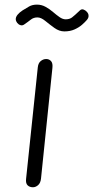

<svg xmlns="http://www.w3.org/2000/svg" viewBox="-20 -790 394 810"><path d="M119 0Q105 0 96.5 -8.2Q88 -16.5 90 -35L139.5 -506.5Q141.5 -524 152 -532.5Q162.5 -541 175 -541Q187.5 -541 195.5 -532Q203.5 -523 201 -502.5L153 -36.5Q151 -18 140.8 -9Q130.5 0 119 0ZM251.5 -657.5Q230 -657.5 209.5 -672.2Q189 -687 171 -701.8Q153 -716.5 138 -716.5Q121.5 -716.5 110 -707.2Q98.5 -698 81 -686Q74 -681.5 66 -684Q58 -686.5 52.5 -693.5Q47 -700.5 46.5 -708.5Q46 -718 54.2 -728Q62.5 -738 75 -746Q89.5 -755 103 -762.8Q116.5 -770.5 136 -770.5Q155.5 -770.5 172.2 -761.2Q189 -752 203.5 -739.5Q218 -727 231.2 -717.8Q244.5 -708.5 257 -708.5Q273 -708.5 283.5 -716.2Q294 -724 317.5 -746.5Q324 -752.5 332.2 -749.8Q340.5 -747 347 -739.5Q353.5 -732 353.5 -724.5Q354.5 -715 346.2 -705.5Q338 -696 326 -685.5Q313.5 -674.5 294.8 -666Q276 -657.5 251.5 -657.5Z"/></svg>

Font: Edu NSW ACT Hand Pre
Style: Regular
Weight: 400
Designer: Tina and Corey Anderson, Eben Sorkin, Mirko Velimirovic
Foundry: Sorkin Type Co.
Version: Version 2.000